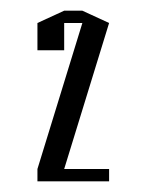

<svg xmlns="http://www.w3.org/2000/svg" viewBox="-20 -553 273 359"><path d="M100 -459H50V-510L100 -533H134L184 -510L100 -237H184V-214H50V-237L134 -510H100Z"/></svg>

Font: Frankia
Style: Regular
Weight: 400
Version: Version 001.000